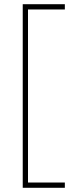

<svg xmlns="http://www.w3.org/2000/svg" viewBox="-20 -734 353 912"><path d="M288 158H88V-714H288V-689H113V133H288Z"/></svg>

Font: Noto Sans Thin
Style: Regular
Weight: 100
Designer: Monotype Design Team
Foundry: Monotype Imaging Inc.
Version: Version 2.007